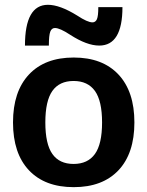

<svg xmlns="http://www.w3.org/2000/svg" viewBox="-20 -770 613 800"><path d="M100.6 -459.5Q167 -530.3 287.1 -530.3Q407.2 -530.3 473.6 -459.5Q540 -388.7 540 -259.8Q540 -130.9 473.6 -60.5Q407.2 9.8 287.1 9.8Q167 9.8 100.6 -60.5Q34.2 -130.9 34.2 -259.8Q34.2 -388.7 100.6 -459.5ZM301.8 -705.1Q344.7 -676.8 365.2 -676.8Q377.9 -676.8 383.8 -689.9Q389.6 -703.1 389.6 -740.2H490.2Q490.2 -580.1 393.6 -580.1Q341.8 -580.1 272.5 -625Q229.5 -653.3 209 -653.3Q195.3 -653.3 189.5 -638.2Q183.6 -623 183.6 -580.1H84Q84 -750 179.7 -750Q229.5 -750 301.8 -705.1ZM198.2 -128.4Q227.5 -86.9 286.6 -86.9Q345.7 -86.9 375.5 -128.4Q405.3 -169.9 405.3 -259.8Q405.3 -349.6 375.5 -391.1Q345.7 -432.6 286.6 -432.6Q227.5 -432.6 198.2 -391.1Q168.9 -349.6 168.9 -259.8Q168.9 -169.9 198.2 -128.4Z"/></svg>

Font: Mgen+ 1c bold
Style: Bold
Weight: 700
Designer: [Source Han Sans]
Ryoko NISHIZUKA  (kana & ideographs); Paul D. Hunt (Latin, Greek & Cyrillic); Wenlong ZHANG  (bopomofo
Version: Version 1.059.20150602